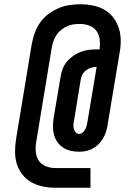

<svg xmlns="http://www.w3.org/2000/svg" viewBox="-20 -793 640 906"><path d="M242 93Q212 93 182.5 87Q153 81 128 67Q103 53 85.5 30.5Q68 8 59.5 -19.5Q51 -47 51 -77Q51 -107 56 -138L130 -586Q135 -613 144 -638Q153 -663 169 -686Q185 -709 207.5 -726Q230 -743 255.5 -754Q281 -765 307.5 -769Q334 -773 359 -773Q388 -773 416 -767.5Q444 -762 468 -749.5Q492 -737 509.5 -716.5Q527 -696 537 -670.5Q547 -645 549 -617Q551 -589 547 -560L488 -206Q486 -190 481 -173.5Q476 -157 467.5 -142Q459 -127 446.5 -114Q434 -101 418.5 -92.5Q403 -84 386.5 -80.5Q370 -77 353 -77Q333 -77 313.5 -81.5Q294 -86 278 -96.5Q262 -107 251 -122.5Q240 -138 235 -156.5Q230 -175 230 -195.5Q230 -216 233 -236L266 -431Q269 -450 276 -468.5Q283 -487 296 -502.5Q309 -518 325.5 -529.5Q342 -541 360.5 -548Q379 -555 398 -557.5Q417 -560 436 -560H450Q453 -583 450.5 -606Q448 -629 435.5 -646.5Q423 -664 402 -672Q381 -680 357 -680Q342 -680 327 -678Q312 -676 297.5 -669.5Q283 -663 270 -653Q257 -643 248 -630Q239 -617 233.5 -602.5Q228 -588 225 -573L151 -124Q147 -100 149 -76.5Q151 -53 163 -35Q175 -17 196.5 -8.5Q218 0 242 0H407V93ZM354 -161Q363 -161 370.5 -168Q378 -175 382.5 -183.5Q387 -192 389.5 -201.5Q392 -211 393 -220L436 -477Q423 -477 410.5 -473.5Q398 -470 387 -462Q376 -454 369.5 -442Q363 -430 361 -418L329 -222Q327 -213 326.5 -203Q326 -193 328.5 -184Q331 -175 337.5 -168Q344 -161 354 -161Z"/></svg>

Font: Iosevka Curly Slab SmBdExObl
Style: Regular
Weight: 600
Width: 7
Italic angle: -9°
Monospace: yes
Designer: Belleve Invis
Foundry: Belleve Invis
Version: Version 11.1.0; ttfautohint (v1.8.3)